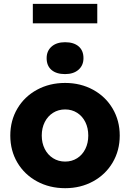

<svg xmlns="http://www.w3.org/2000/svg" viewBox="-20 -977 682 1007"><path d="M34 -266Q34 -344.6 71.1 -407.5Q108.2 -470.4 174 -506.2Q239.8 -542 321.5 -542Q402.8 -542 468.3 -506.2Q533.8 -470.4 570.9 -407.3Q608 -344.2 608 -266Q608 -187.8 570.9 -124.7Q533.8 -61.6 468.3 -25.8Q402.8 10 321.8 10Q239.7 10 173.9 -25.8Q108.2 -61.6 71.1 -124.3Q34 -187.1 34 -266ZM443 -266Q443 -305.6 427.6 -336.7Q412.2 -367.8 384.5 -385.4Q356.8 -403 321.8 -403Q286.2 -403 258.3 -385.4Q230.4 -367.8 214.7 -336.7Q199 -305.6 199 -266Q199 -226.9 214.7 -195.8Q230.4 -164.8 258.4 -147.2Q286.4 -129.6 321.7 -129.6Q356.8 -129.6 384.5 -147.1Q412.1 -164.5 427.6 -195.8Q443 -227 443 -266ZM224.6 -672Q224.6 -709.8 250.6 -732.7Q276.6 -755.6 321.2 -755.6Q366.8 -755.6 392.3 -733.8Q417.8 -712 417.8 -672Q417.8 -634.2 391.8 -611.3Q365.8 -588.4 321.2 -588.4Q275.6 -588.4 250.1 -610.2Q224.6 -632 224.6 -672ZM152.2 -956.6H490.2V-854.6H152.2Z"/></svg>

Font: Easer Grotesk Variable
Style: Regular
Weight: 400
Designer: Boardeaser, Bonnie Shaver-Troup, Thomas Jockin
Foundry: Lexend
Version: Version 1.001;Glyphs 3.1.2 (3151)